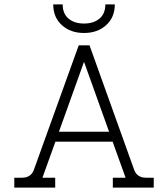

<svg xmlns="http://www.w3.org/2000/svg" viewBox="-20 -853 764 873"><path d="M222 -833H265Q265 -791 291.5 -768.5Q318 -746 362 -746Q406 -746 432.5 -768.5Q459 -791 459 -833H502Q502 -774 462.5 -738.5Q423 -703 362 -703Q301 -703 261.5 -738.5Q222 -774 222 -833ZM45 -45H80Q121 -45 134 -81L338 -647H387L590 -81Q603 -45 644 -45H679V0H493V-45H551L492 -209H232L173 -45H231V0H45ZM476 -254 362 -572 248 -254Z"/></svg>

Font: Pridi ExtraLight
Style: Regular
Weight: 275
Designer: Katatrad Team
Foundry: CadsonDemak
Version: Version 1.001